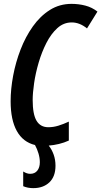

<svg xmlns="http://www.w3.org/2000/svg" viewBox="-20 -744 524 993"><path d="M152 229Q123 229 100 219V143Q119 155 136 155Q160 155 173 138.5Q186 122 186 95Q186 73 179 49.5Q172 26 161 6Q99 -9 67 -66.5Q35 -124 35 -220Q35 -283 48 -352.5Q61 -422 86.5 -488Q112 -554 150 -607.5Q188 -661 238 -692.5Q288 -724 350 -724Q387 -724 421.5 -715Q456 -706 484 -684L430 -597Q392 -628 351 -628Q309 -628 276.5 -598.5Q244 -569 220 -522Q196 -475 180 -420.5Q164 -366 156.5 -314.5Q149 -263 149 -227Q149 -153 169 -119.5Q189 -86 230 -86Q256 -86 282 -94Q308 -102 336 -115V-17Q312 -6 285 0.5Q258 7 232 9Q248 29 257.5 55.5Q267 82 267 113Q267 169 235.5 199Q204 229 152 229Z"/></svg>

Font: Noto Sans ExtraCondensed SemiBold
Style: Italic
Weight: 600
Width: 2
Italic angle: -12°
Designer: Monotype Design Team
Foundry: Monotype Imaging Inc.
Version: Version 2.013; ttfautohint (v1.8.4.7-5d5b)